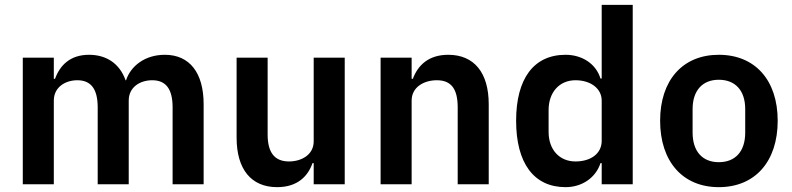

<svg xmlns="http://www.w3.org/2000/svg" viewBox="-20 -760 3267 792"><path d="M202 0V-345C202 -401 250 -429 299 -429C356 -429 383 -392 383 -317V0H511V-345C511 -401 558 -429 608 -429C665 -429 692 -392 692 -317V0H820V-330C820 -460 762 -534 660 -534C577 -534 519 -487 500 -429H498C473 -499 418 -534 347 -534C269 -534 227 -490 207 -435H202V-522H74V0Z M1274 0H1402V-522H1274V-177C1274 -121 1223 -94 1172 -94C1111 -94 1084 -133 1084 -205V-522H956V-192C956 -62 1016 12 1123 12C1209 12 1251 -35 1269 -87H1274Z M1678 0V-345C1678 -401 1729 -429 1782 -429C1843 -429 1868 -391 1868 -317V0H1996V-330C1996 -460 1936 -534 1829 -534C1748 -534 1704 -491 1683 -435H1678V-522H1550V0Z M2462 0H2590V-740H2462V-436H2457C2439 -496 2382 -534 2313 -534C2182 -534 2109 -436 2109 -262C2109 -87 2182 12 2313 12C2382 12 2438 -28 2457 -87H2462ZM2354 -94C2288 -94 2243 -142 2243 -216V-306C2243 -380 2288 -429 2354 -429C2415 -429 2462 -396 2462 -345V-179C2462 -125 2415 -94 2354 -94Z M2945 12C3095 12 3188 -94 3188 -262C3188 -429 3095 -534 2945 -534C2796 -534 2703 -429 2703 -262C2703 -94 2796 12 2945 12ZM2945 -91C2879 -91 2837 -134 2837 -213V-310C2837 -388 2879 -431 2945 -431C3012 -431 3054 -388 3054 -310V-213C3054 -134 3012 -91 2945 -91Z"/></svg>

Font: IBM Plex Thai SemiBold
Style: Regular
Weight: 600
Designer: Mike Abbink, Paul van der Laan, Pieter van Rosmalen, Ben Mitchell, Mark Frömberg
Foundry: Bold Monday
Version: Version 1.0